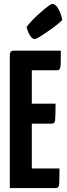

<svg xmlns="http://www.w3.org/2000/svg" viewBox="-20 -958 340 978"><path d="M246 -938Q263 -938 277.5 -912.5Q292 -887 297 -856Q279 -836 223 -797.5Q167 -759 158 -759Q145 -759 134.5 -774.5Q124 -790 120 -805L115 -820Q139 -853 187.5 -895.5Q236 -938 246 -938ZM270 -600H142V-430H263Q263 -362 260.5 -345Q258 -328 244 -328H142V-100H283Q283 -28 280.5 -14Q278 0 263 0H30V-680Q31 -700 50 -700H290Q290 -630 287.5 -615Q285 -600 270 -600Z"/></svg>

Font: Yanone Kaffeesatz Bold
Style: Regular
Weight: 700
Designer: Yanone (Cyrillic: Daniel Pouzeot)
Foundry: Yanone
Version: Version 1.003;PS 001.003;hotconv 1.0.88;makeotf.lib2.5.64775